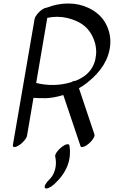

<svg xmlns="http://www.w3.org/2000/svg" viewBox="-20 -802 651 1097"><path d="M376.7 29Q396.9 153 288.2 252Q272 266 257 272Q241.9 278 237 272Q232 266 239.8 251.5Q247.5 237 260.6 225Q273.6 213 281.9 198Q308.1 150 295.3 91Q294.1 82 304.9 66.5Q315.8 51 332.4 38Q349.1 25 361.8 22.5Q374.5 20 376.7 29ZM341.7 -259Q281.1 -241 237.6 -241Q194.1 -241 171.3 -243L134.3 -26Q132.3 -15 118.9 1Q105.5 17 91.7 26Q77.9 35 69.8 37Q51.3 42 53.7 26L177.7 -694Q179.7 -705 193.1 -722Q221 -755 246.3 -758Q307.4 -782 369.9 -782Q432.4 -782 485.2 -757Q554.3 -724 584.8 -666Q615.2 -608 609.7 -545Q599.3 -426 480 -331Q456.3 -312 431.1 -298L519.9 -33Q522.2 -25 512.3 -9.5Q502.5 6 486.3 19.5Q470.1 33 456.3 37Q442.4 41 440.1 33ZM410.7 -340Q519.4 -382 528.9 -490Q533.7 -545 505.9 -599Q478.1 -653 421.4 -679.5Q364.7 -706 306.7 -706Q277.7 -706 250.2 -700L186.7 -328Q288.5 -303 386 -332Q400.8 -341 410.7 -340Z"/></svg>

Font: Kavivanar
Style: Regular
Weight: 400
Designer: Tharique Azeez
Foundry: Tharique Azeez
Version: Version 1.88